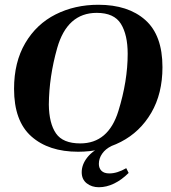

<svg xmlns="http://www.w3.org/2000/svg" viewBox="-20 -627 717 806"><path d="M323 96Q323 64 346 34.5Q369 5 412 -14H448Q423 -2 409 18Q395 38 395 61Q395 79 406 90Q417 101 439 101Q472 101 510 79L520 99Q491 128 459 143.5Q427 159 395 159Q365 159 344 142.5Q323 126 323 96ZM39 -254Q39 -366 86 -446Q133 -526 213.5 -566.5Q294 -607 393 -607Q518 -607 590 -543Q662 -479 662 -345Q662 -234 615 -153.5Q568 -73 487.5 -31.5Q407 10 308 10Q184 10 111.5 -54.5Q39 -119 39 -254ZM477 -161Q516 -287 516 -401Q516 -481 487.5 -527Q459 -573 386 -573Q262 -573 220 -425Q186 -305 185 -188Q186 -109 215 -67Q244 -25 317 -25Q435 -25 477 -161Z"/></svg>

Font: Unna
Style: Bold Italic
Weight: 700
Italic angle: -8.05°
Designer: Jorge de Buen Unna
Foundry: Omnibus-Type
Version: Version 2.008